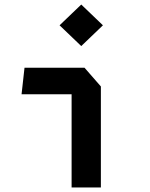

<svg xmlns="http://www.w3.org/2000/svg" viewBox="-20 -826 660 846"><path d="M295.5 0H424.5V-445L352.5 -527.5H88L75 -410.5H295.5ZM338 -623 433.5 -714.5 338 -806 242.5 -714.5Z"/></svg>

Font: Monaspace Krypton SemiBold
Style: Regular
Weight: 600
Designer: Riley Cran & the Lettermatic Team
Foundry: Lettermatic
Version: Version 1.200 (Monaspace Krypton)